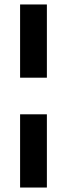

<svg xmlns="http://www.w3.org/2000/svg" viewBox="-20 -740 300 860"><path d="M70 -392V-720H190V-392ZM70 100V-228H190V100Z"/></svg>

Font: DM Sans 16pt SemiBold
Style: Regular
Weight: 600
Version: Version 4.004;gftools[0.9.30]